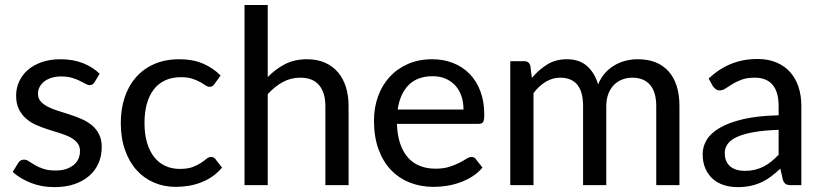

<svg xmlns="http://www.w3.org/2000/svg" viewBox="-20 -758 3364 786"><path d="M367 -421.5Q360 -409.5 347.5 -409.5Q339.5 -409.5 329.8 -415Q320 -420.5 306.5 -427.2Q293 -434 274.2 -439.5Q255.5 -445 230 -445Q208.5 -445 191 -439.5Q173.5 -434 161.2 -424.5Q149 -415 142.2 -402.2Q135.5 -389.5 135.5 -374.5Q135.5 -355.5 146.8 -342.8Q158 -330 176.2 -320.8Q194.5 -311.5 218 -304.2Q241.5 -297 266 -289Q290.5 -281 314 -270.8Q337.5 -260.5 355.8 -245.5Q374 -230.5 385.2 -208.8Q396.5 -187 396.5 -156.5Q396.5 -121 383.8 -91Q371 -61 346.2 -39Q321.5 -17 285.5 -4.5Q249.5 8 202.5 8Q149.5 8 105.8 -9.5Q62 -27 32 -54L54 -90Q58 -97 64 -100.8Q70 -104.5 79 -104.5Q88.5 -104.5 98.5 -97.5Q108.5 -90.5 122.8 -82.2Q137 -74 157.2 -67Q177.5 -60 207.5 -60Q233 -60 251.8 -66.5Q270.5 -73 283 -83.8Q295.5 -94.5 301.5 -109Q307.5 -123.5 307.5 -139.5Q307.5 -160 296.2 -173.5Q285 -187 266.8 -196.5Q248.5 -206 225 -213Q201.5 -220 176.8 -228Q152 -236 128.5 -246.2Q105 -256.5 86.8 -272.5Q68.5 -288.5 57.2 -311.2Q46 -334 46 -367Q46 -396.5 58 -423.5Q70 -450.5 93.2 -471Q116.5 -491.5 150.5 -503.5Q184.5 -515.5 228 -515.5Q278 -515.5 318.8 -499.8Q359.5 -484 388 -456Z M858 -414Q854 -408.5 849.8 -405.5Q845.5 -402.5 838 -402.5Q830 -402.5 821 -408.8Q812 -415 799 -422.2Q786 -429.5 767 -435.8Q748 -442 720.5 -442Q684 -442 656 -429Q628 -416 609.2 -391.5Q590.5 -367 581 -332.5Q571.5 -298 571.5 -254.5Q571.5 -209.5 581.8 -174.5Q592 -139.5 610.8 -115.5Q629.5 -91.5 656.2 -79Q683 -66.5 716 -66.5Q748 -66.5 768.5 -74.2Q789 -82 802.5 -91Q816 -100 825.2 -107.8Q834.5 -115.5 844 -115.5Q856 -115.5 862 -106.5L889 -72Q871.5 -51 850 -36Q828.5 -21 804 -11.5Q779.5 -2 753 2.5Q726.5 7 699 7Q651.5 7 610.5 -10.5Q569.5 -28 539.2 -61.5Q509 -95 491.8 -143.8Q474.5 -192.5 474.5 -254.5Q474.5 -311 490.2 -358.8Q506 -406.5 536.5 -441.5Q567 -476.5 611.8 -496Q656.5 -515.5 714.5 -515.5Q769 -515.5 810.2 -498Q851.5 -480.5 883 -449Z M981 0V-737.5H1076V-442.5Q1108 -475.5 1147 -495.5Q1186 -515.5 1237 -515.5Q1278.5 -515.5 1310.2 -501.5Q1342 -487.5 1363.5 -462.2Q1385 -437 1396 -401.8Q1407 -366.5 1407 -323.5V0H1312V-323.5Q1312 -378.5 1286.5 -409.2Q1261 -440 1209 -440Q1170.5 -440 1137.5 -422Q1104.5 -404 1076 -372.5V0Z M1749.5 -515.5Q1795.5 -515.5 1834.5 -500.2Q1873.5 -485 1902 -456Q1930.5 -427 1946.5 -384.8Q1962.5 -342.5 1962.5 -288Q1962.5 -266 1957.8 -258.5Q1953 -251 1940 -251H1605Q1606.5 -204.5 1618.2 -170Q1630 -135.5 1650.2 -112.8Q1670.5 -90 1699 -78.8Q1727.5 -67.5 1762.5 -67.5Q1795.5 -67.5 1819.2 -75Q1843 -82.5 1860.2 -91.5Q1877.5 -100.5 1889.5 -108Q1901.5 -115.5 1910.5 -115.5Q1922.5 -115.5 1928 -106.5L1955 -72Q1937.5 -51 1914.5 -36.2Q1891.5 -21.5 1865 -11.8Q1838.5 -2 1810.2 2.5Q1782 7 1754.5 7Q1702 7 1657.2 -10.8Q1612.5 -28.5 1580 -62.8Q1547.5 -97 1529.2 -147.8Q1511 -198.5 1511 -264.5Q1511 -317.5 1527.5 -363.2Q1544 -409 1574.8 -442.8Q1605.5 -476.5 1649.8 -496Q1694 -515.5 1749.5 -515.5ZM1751 -446Q1688.5 -446 1652.8 -409.8Q1617 -373.5 1608 -309.5H1877.5Q1877.5 -339.5 1869 -364.5Q1860.5 -389.5 1844.2 -407.5Q1828 -425.5 1804.5 -435.8Q1781 -446 1751 -446Z M2069 0V-507.5H2126Q2146 -507.5 2151 -488.5L2157.5 -439Q2185.5 -472.5 2220 -494Q2254.5 -515.5 2300.5 -515.5Q2351.5 -515.5 2383 -487.8Q2414.5 -460 2428.5 -412.5Q2439.5 -439.5 2457 -459Q2474.5 -478.5 2496 -491Q2517.5 -503.5 2541.8 -509.5Q2566 -515.5 2591 -515.5Q2672.5 -515.5 2717 -465.8Q2761.5 -416 2761.5 -323.5V0H2666.5V-323.5Q2666.5 -381 2641.2 -410.5Q2616 -440 2568 -440Q2546.5 -440 2527.2 -432.5Q2508 -425 2493.5 -410.5Q2479 -396 2470.5 -374Q2462 -352 2462 -323.5V0H2367V-323.5Q2367 -382.5 2343.2 -411.2Q2319.5 -440 2273.5 -440Q2242 -440 2214.2 -423.2Q2186.5 -406.5 2164 -377V0Z M3218.5 0Q3204.5 0 3197 -4.5Q3189.5 -9 3185 -22L3174.5 -67.5Q3155 -49.5 3136 -35.2Q3117 -21 3096.2 -11.5Q3075.5 -2 3052 3Q3028.5 8 2999.5 8Q2969.5 8 2943.5 -0.2Q2917.5 -8.5 2898.2 -25.5Q2879 -42.5 2867.8 -67.8Q2856.5 -93 2856.5 -127.5Q2856.5 -157.5 2872.8 -185Q2889 -212.5 2925.8 -234.2Q2962.5 -256 3021.8 -270Q3081 -284 3167.5 -286V-324Q3167.5 -381.5 3142.8 -410.8Q3118 -440 3070 -440Q3037.5 -440 3015.8 -431.8Q2994 -423.5 2978.2 -413.8Q2962.5 -404 2950.5 -396Q2938.5 -388 2926.5 -388Q2916.5 -388 2909.8 -393.2Q2903 -398.5 2898 -405.5L2881 -436.5Q2923.5 -476.5 2972.8 -496.5Q3022 -516.5 3081.5 -516.5Q3124.5 -516.5 3158 -502.5Q3191.5 -488.5 3214.2 -463.2Q3237 -438 3248.8 -402.5Q3260.5 -367 3260.5 -324V0ZM3028 -58.5Q3050.5 -58.5 3069.8 -63Q3089 -67.5 3105.8 -76Q3122.5 -84.5 3137.5 -96.8Q3152.5 -109 3167.5 -124.5V-226.5Q3107.5 -224.5 3065.5 -217Q3023.5 -209.5 2997.2 -197.5Q2971 -185.5 2959 -168.8Q2947 -152 2947 -132Q2947 -112.5 2953.2 -98.5Q2959.5 -84.5 2970.5 -75.8Q2981.5 -67 2996.2 -62.8Q3011 -58.5 3028 -58.5Z"/></svg>

Font: Lato Medium
Style: Regular
Weight: 500
Designer: Lukasz Dziedzic
Foundry: tyPoland Lukasz Dziedzic
Version: Version 2.006; 2014-01-15